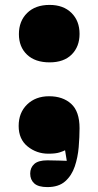

<svg xmlns="http://www.w3.org/2000/svg" viewBox="-20 -658 400 782"><path d="M182 -404Q123 -404 90 -435.5Q57 -467 57 -519Q57 -572 90.5 -605Q124 -638 182 -638Q238 -638 271 -605.5Q304 -573 304 -520Q304 -468 272 -436Q240 -404 182 -404ZM56 -145Q56 -199 90.5 -232.5Q125 -266 180 -266Q236 -266 270 -235Q304 -204 304 -136Q304 -100 300.5 -58.5Q297 -17 284.5 20Q272 57 245.5 80.5Q219 104 173 104Q136 104 119.5 89Q103 74 103 49Q103 25 119.5 10Q136 -5 173 -5Q201 -5 223 -4Q245 -3 252 -3L245 -46Q240 -43 223.5 -37.5Q207 -32 177 -32Q129 -32 92.5 -61.5Q56 -91 56 -145Z"/></svg>

Font: Bagel Fat One
Style: Regular
Weight: 400
Designer: Kyung-won Kim
Foundry: JAMO
Version: Version 1.000; ttfautohint (v1.8.4.7-5d5b);gftools[0.9.28]